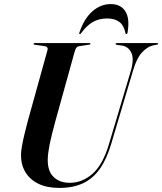

<svg xmlns="http://www.w3.org/2000/svg" viewBox="-20 -911 795 941"><path d="M515 -208 622 -566.5Q638 -623.5 623.2 -653.5Q608.5 -683.5 576 -688L553.5 -691Q549.5 -692 548 -693Q546.5 -694 546.5 -696Q546.5 -698 548.2 -699Q550 -700 552.5 -700H749.5Q752.5 -700 753.8 -699.2Q755 -698.5 755 -697Q755 -695 753.8 -694Q752.5 -693 748.5 -692L728 -688Q700.5 -681 675 -653Q649.5 -625 632 -565L526 -209Q503.5 -132 469.5 -83.8Q435.5 -35.5 386.8 -12.8Q338 10 271 10Q209 10 167 -11Q125 -32 103.5 -69Q82 -106 83 -154.5Q83 -169.5 88 -197.2Q93 -225 100.8 -257Q108.5 -289 116 -317L212.5 -664.5Q215.5 -674 211 -679Q206.5 -684 198 -685L151.5 -691.5Q147.5 -692 146 -693Q144.5 -694 144.5 -696Q144.5 -698 146.2 -699Q148 -700 150.5 -700H418.5Q423.5 -700 423.5 -697Q423.5 -695.5 422 -694Q420.5 -692.5 416.5 -692L367 -684.5Q359 -683 354.2 -677.2Q349.5 -671.5 345 -654.5L251.5 -317.5Q232 -247 223.2 -202.8Q214.5 -158.5 214 -130Q213 -72 242.8 -43.5Q272.5 -15 322 -15Q383.5 -15 434.2 -60Q485 -105 515 -208ZM505 -820.5Q464.5 -820.5 434.2 -802.8Q404 -785 377.5 -748.5Q376 -746 374.5 -745Q373 -744 371 -744Q369.5 -744 368.5 -745.8Q367.5 -747.5 369 -751Q392 -819.5 432.5 -855.2Q473 -891 523 -891Q572 -891 594.5 -855.2Q617 -819.5 605 -751Q604.5 -747.5 602.8 -745.8Q601 -744 599 -744Q597 -744 596.2 -745Q595.5 -746 595 -748.5Q587 -787.5 564.2 -804Q541.5 -820.5 505 -820.5Z"/></svg>

Font: Fraunces 120pt SemiBold
Style: Italic
Weight: 600
Italic angle: -16°
Version: Version 1.000;[b76b70a41]